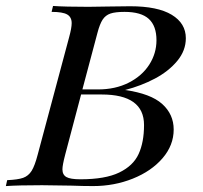

<svg xmlns="http://www.w3.org/2000/svg" viewBox="-52 -628 685 648"><path d="M534.2 -190.9Q534.2 -137.7 496.6 -94Q459 -50.3 396.2 -25.1Q333.5 0 262.2 0Q228 0 189 -1.5Q99.6 -2.9 89.8 -2.9Q10.3 -2.9 -32.2 0L-27.8 -20Q8.3 -21.5 26.1 -27.8Q43.9 -34.2 54.7 -51.3Q65.4 -68.4 75.2 -106L181.2 -502Q189.9 -533.7 189.9 -549.8Q189.9 -570.3 174.8 -579.1Q159.7 -587.9 122.1 -587.9L127 -607.9Q167.5 -605 246.1 -605Q267.6 -605 313.5 -606Q361.3 -606.9 387.2 -606.9Q480 -606.9 527.6 -578.1Q575.2 -549.3 575.2 -499Q575.2 -457.5 546.4 -422.6Q517.6 -387.7 471.2 -363Q424.8 -338.4 370.1 -324.2Q456.5 -312 495.4 -277.1Q534.2 -242.2 534.2 -190.9ZM278.8 -326.2Q337.4 -326.2 382.3 -348.9Q427.2 -371.6 451.7 -409.7Q476.1 -447.8 476.1 -492.2Q476.1 -540.5 450.2 -564.2Q424.3 -587.9 368.2 -587.9Q337.4 -587.9 320.8 -582.3Q304.2 -576.7 294.4 -561.8Q284.7 -546.9 276.9 -517.1L226.1 -326.2ZM434.1 -206.1Q434.1 -309.1 291 -309.1H221.7L168 -106Q158.7 -70.3 158.7 -56.6Q158.7 -38.1 172.1 -30.5Q185.5 -22.9 219.2 -22.9Q303.2 -22.9 350.3 -45.7Q397.5 -68.4 415.8 -108.2Q434.1 -147.9 434.1 -206.1Z"/></svg>

Font: TypoPRO Playfair Display SC
Style: Italic
Weight: 400
Italic angle: -14°
Designer: Claus Eggers Sørensen
Foundry: Claus Eggers Sørensen
Version: Version 1.004;PS 001.004;hotconv 1.0.70;makeotf.lib2.5.58329